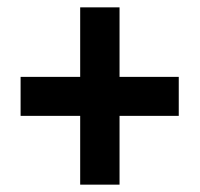

<svg xmlns="http://www.w3.org/2000/svg" viewBox="-20 -615 543 522"><path d="M305 -406V-595H198V-406H36V-300H198V-113H305V-300H466V-406Z"/></svg>

Font: Noto Sans Ethiopic Condensed
Style: Bold
Weight: 700
Width: 3
Designer: Monotype Design Team
Foundry: Monotype Imaging Inc.
Version: Version 2.102